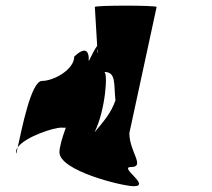

<svg xmlns="http://www.w3.org/2000/svg" viewBox="-20 -642 730 662"><path d="M35 -117C35 -107 37 -115 41 -134C37 -128 35 -123 35 -117ZM41 -134C69 -172 167 -202 190 -202C196 -202 202 -201 207 -202C193 -164 185 -133 185 -117C185 -53 402 0 441 0C502 0 389 -66 431 -66C483 -66 426 -118 426 -183L520 -618C520 -624 307 -624 307 -618L315 -484C306 -472 297 -453 286 -431C288 -473 270 -479 236 -447C236 -402 165 -363 125 -363C87 -363 55 -196 41 -134ZM306 -186C344 -263 353 -394 339 -394C381 -394 372 -354 378 -296C364 -254 338 -224 306 -186ZM316 -472 317 -458C315 -463 314 -468 316 -472Z"/></svg>

Font: Ampere
Style: SCUltCnd
Weight: 400
Version: Version 1